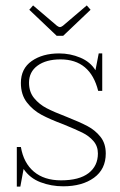

<svg xmlns="http://www.w3.org/2000/svg" viewBox="-20 -677 442 708"><path d="M88 -641 102 -657 190 -582Q197 -577 201 -577Q205 -577 212 -582L300 -657L314 -641L213 -545H189ZM42 -135H57Q67 -76 105 -44Q143 -12 205 -12Q272 -12 306.5 -38.5Q341 -65 341 -111Q341 -138 324.5 -157Q308 -176 283.5 -188Q259 -200 215 -218Q164 -237 132.5 -254Q101 -271 79 -299.5Q57 -328 57 -371Q57 -424 97 -452Q137 -480 198 -480Q239 -480 276 -464.5Q313 -449 332 -418L344 -480H357V-342H342Q313 -458 203 -458Q150 -458 118.5 -435Q87 -412 87 -372Q87 -338 106 -315Q125 -292 152 -278Q179 -264 226 -246Q274 -227 302.5 -212Q331 -197 350.5 -172.5Q370 -148 370 -111Q370 -53 326.5 -21.5Q283 10 213 10Q169 10 129.5 -5Q90 -20 67 -54L55 11H42Z"/></svg>

Font: Taviraj Thin
Style: Regular
Weight: 250
Designer: Katatrad Team
Foundry: CadsonDemak
Version: Version 1.001